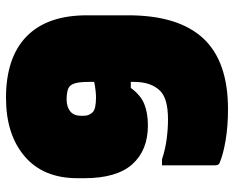

<svg xmlns="http://www.w3.org/2000/svg" viewBox="-90 -670 780 640"><g transform="rotate(90 300.0 -350.0)"><path d="M344 -720Q401 -720 448 -712Q495 -704 523 -692Q531 -689 531 -677V-500H511Q478 -511 444 -515.5Q410 -520 378 -520Q309 -520 283 -494Q253 -464 253 -407V-396H273Q297 -429 327 -441Q357 -453 398 -453Q481 -453 527.5 -401Q574 -349 574 -241V-218Q574 -104 501 -42Q428 20 306 20Q172 20 101.5 -48.5Q31 -117 31 -250V-387Q31 -554 107.5 -637Q184 -720 344 -720ZM267 -193Q273 -187 285 -184.5Q297 -182 311 -182Q336 -182 351 -194Q366 -206 366 -231V-237Q366 -249 362.5 -256.5Q359 -264 354 -269Q343 -280 305 -280Q283 -280 253 -274V-257Q253 -229 256.5 -214.5Q260 -200 267 -193Z"/></g></svg>

Font: Recursive Mn Lnr St XBk
Style: Regular
Weight: 1000
Monospace: yes
Version: Version 1.079;hotconv 1.0.112;makeotfexe 2.5.65598; ttfautoh